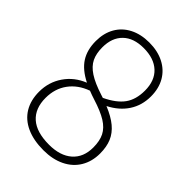

<svg xmlns="http://www.w3.org/2000/svg" viewBox="-220 -852 963 963"><g transform="rotate(45 262.0 -370.0)"><path d="M480 -180.5Q480 -124 454.2 -81Q428.5 -38 380.2 -14.5Q332 9 267.5 9Q196.5 9 146.2 -14Q96 -37 70 -80.2Q44 -123.5 44 -183.5Q44 -251.5 81 -305.5Q118 -359.5 182 -385Q120.5 -416 93 -459Q65.5 -502 65.5 -564.5Q65.5 -620 89.2 -661.8Q113 -703.5 157.2 -726.2Q201.5 -749 260.5 -749Q320.5 -749 365 -726.2Q409.5 -703.5 433.8 -661.8Q458 -620 458 -563.5Q458 -500 426 -451Q394 -402 334 -371.5Q387.5 -349.5 419.2 -323Q451 -296.5 465.5 -262Q480 -227.5 480 -180.5ZM276.5 -392.5Q281 -391 285 -389.8Q289 -388.5 292 -387.5Q357.5 -418.5 386.8 -459Q416 -499.5 416 -562.5Q416 -633 375 -671.2Q334 -709.5 260.5 -709.5Q189 -709.5 150 -671.2Q111 -633 111 -565.5Q111 -521 125.8 -490.5Q140.5 -460 176.5 -436.5Q212.5 -413 276.5 -392.5ZM434.5 -177.5Q434.5 -224.5 419 -255.2Q403.5 -286 367.5 -308.5Q331.5 -331 266 -351.5Q245 -358 221 -367.5Q158.5 -345 123.8 -297.5Q89 -250 89 -184.5Q89 -110 133.8 -70.2Q178.5 -30.5 267.5 -30.5Q346 -30.5 390.2 -69.2Q434.5 -108 434.5 -177.5Z"/></g></svg>

Font: Encode Sans Condensed ExLight
Style: Regular
Weight: 275
Width: 3
Designer: Multiple Designers
Foundry: Impallari Type
Version: Version 2.000